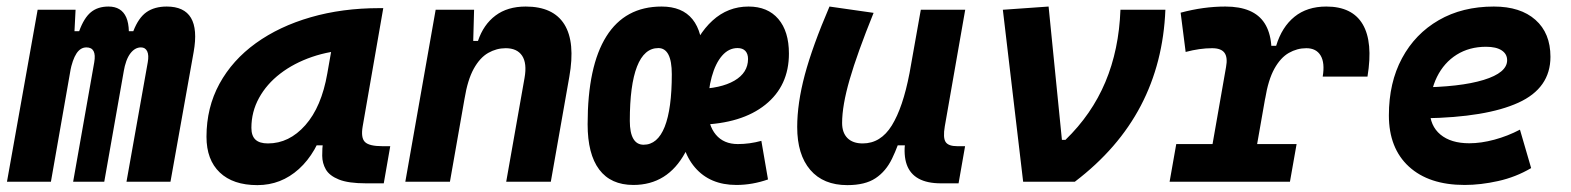

<svg xmlns="http://www.w3.org/2000/svg" viewBox="-20 -547 4728 578"><path d="M207.5 -517.6 200.7 -384.3 133.3 0H1L93.3 -517.6ZM200.2 0 263.7 -359.4Q271.5 -404.3 240.2 -404.3Q222.2 -404.3 210.2 -386Q198.2 -367.7 190.9 -330.6L189 -453.1H218.3Q232.9 -493.2 253.7 -510.3Q274.4 -527.3 306.6 -527.3Q345.7 -527.3 360.1 -494.6Q374.5 -461.9 362.8 -390.6L293.9 0ZM563 -390.6 493.2 0H360.8L424.8 -359.4Q428.7 -380.9 423.1 -392.6Q417.5 -404.3 404.3 -404.3Q386.2 -404.3 372.3 -386Q358.4 -367.7 352.1 -330.6L350.1 -453.1H381.3Q397 -493.7 421.1 -510.5Q445.3 -527.3 481.9 -527.3Q587.4 -527.3 563 -390.6Z M754.9 10.3Q681.6 10.3 641.6 -27.8Q601.6 -65.9 601.6 -135.3Q601.6 -223.1 640.6 -294.7Q679.7 -366.2 750.2 -417Q820.8 -467.8 915.5 -495.1Q1010.3 -522.5 1121.6 -522.5H1133.8L1071.8 -166.5Q1065.9 -132.3 1078.6 -119.6Q1091.3 -106.9 1131.3 -106.9H1154.8L1135.3 4.9H1082Q1028.8 4.9 1000.2 -6.6Q971.7 -18.1 960.9 -36.9Q950.2 -55.7 950 -77.9Q949.7 -100.1 952.6 -122.1L984.9 -109.4H928.2L959 -175.3Q933.6 -86.9 879.9 -38.3Q826.2 10.3 754.9 10.3ZM786.6 -115.2Q850.6 -115.2 899.2 -170.2Q947.8 -225.1 965.3 -325.7L990.2 -467.3L1037.1 -397Q974.1 -394.5 919.4 -375.7Q864.7 -356.9 823.7 -325.4Q782.7 -293.9 759.8 -252.2Q736.8 -210.4 736.8 -162.1Q736.8 -138.2 749 -126.7Q761.2 -115.2 786.6 -115.2Z M1200.2 0 1291.5 -517.6H1407.2L1403.8 -394L1334.5 0ZM1503.9 0 1559.1 -312.5Q1566.9 -356.4 1551.8 -379.2Q1536.6 -401.9 1502.4 -401.9Q1474.6 -401.9 1449.7 -387.7Q1424.8 -373.5 1406.2 -340.1Q1387.7 -306.6 1378.4 -249.5L1401.9 -423.8H1418.9Q1435.5 -473.1 1471.7 -500.2Q1507.8 -527.3 1562.5 -527.3Q1645.5 -527.3 1679 -473.6Q1712.4 -419.9 1693.8 -315.4L1638.2 0Z M2201.2 -113.3Q2236.8 -113.3 2272 -123L2292 -6.8Q2244.6 9.8 2196.8 9.8Q2117.2 9.8 2072 -43Q2026.9 -95.7 2026.9 -189.9Q2026.9 -291.5 2052.7 -367.2Q2078.6 -442.9 2125 -485.1Q2171.4 -527.3 2233.4 -527.3Q2291 -527.3 2323 -490Q2355 -452.6 2355 -385.7Q2355 -288.6 2283.9 -231.7Q2212.9 -174.8 2086.4 -171.4L2076.2 -278.8Q2149.9 -280.3 2190.9 -304.2Q2231.9 -328.1 2231.9 -369.6Q2231.9 -384.8 2223.9 -393.6Q2215.8 -402.3 2200.2 -402.3Q2173.8 -402.3 2153.8 -379.4Q2133.8 -356.4 2122.6 -315.7Q2111.3 -274.9 2110.8 -220.2Q2111.3 -169.9 2135 -141.6Q2158.7 -113.3 2201.2 -113.3ZM1886.7 9.8Q1818.8 9.8 1783.9 -36.6Q1749 -83 1749 -172.9Q1749 -347.7 1805.4 -437.5Q1861.8 -527.3 1971.7 -527.3Q2095.7 -527.3 2095.7 -374Q2095.7 -184.6 2042.7 -87.4Q1989.7 9.8 1886.7 9.8ZM1917.5 -111.3Q1959.5 -111.3 1981 -165.3Q2002.4 -219.2 2002.4 -323.7Q2002.4 -362.8 1992.2 -382.6Q1981.9 -402.3 1961.9 -402.3Q1919.4 -402.3 1897.7 -346.7Q1876 -291 1876 -183.1Q1876 -147.5 1886.5 -129.4Q1897 -111.3 1917.5 -111.3Z M2530.8 10.3Q2458.5 10.3 2419.2 -35.6Q2379.9 -81.5 2379.9 -164.6Q2379.9 -235.8 2402.8 -321.8Q2425.8 -407.7 2477.1 -527.3L2609.9 -508.3Q2560.5 -386.2 2537.8 -307.6Q2515.1 -229 2515.1 -176.8Q2515.1 -147.5 2531.2 -131.3Q2547.4 -115.2 2577.1 -115.2Q2631.3 -115.2 2664.8 -169.4Q2698.2 -223.6 2717.8 -325.7L2712.9 -109.4H2680.7L2699.7 -160.6Q2684.1 -107.9 2665.5 -69.6Q2647 -31.2 2615.7 -10.5Q2584.5 10.3 2530.8 10.3ZM2812.5 4.9Q2771 4.9 2745.4 -9.3Q2719.7 -23.4 2709.7 -51.5Q2699.7 -79.6 2705.1 -122.1L2701.7 -234.9L2752 -517.6H2885.7L2824.2 -166.5Q2818.4 -132.3 2826.7 -119.6Q2835 -106.9 2861.8 -106.9H2885.3L2865.7 4.9Z M3060.1 0 2999 -517.6 3136.7 -527.3 3176.8 -126H3187.5Q3266.6 -202.6 3307.6 -300Q3348.6 -397.5 3353 -517.6H3488.3Q3481.9 -357.9 3414.3 -228.8Q3346.7 -99.6 3215.8 0Z M3610.4 0 3670.9 -345.2Q3676.3 -374 3666.3 -387.9Q3656.2 -401.9 3628.9 -401.9Q3591.8 -401.9 3549.3 -390.6L3534.2 -508.8Q3568.8 -518.1 3602.3 -522.7Q3635.7 -527.3 3668.9 -527.3Q3754.9 -527.3 3787.1 -476.8Q3819.3 -426.3 3801.8 -325.7L3744.6 0ZM3501 0 3521 -113.3H3883.3L3863.3 0ZM3788.6 -249.5 3794.9 -409.2H3821.8Q3838.9 -465.8 3877 -496.6Q3915 -527.3 3972.7 -527.3Q4050.8 -527.3 4082.3 -473.9Q4113.8 -420.4 4096.7 -316.4H3961.9Q3968.8 -357.9 3955.6 -379.9Q3942.4 -401.9 3912.6 -401.9Q3884.8 -401.9 3859.9 -387.7Q3835 -373.5 3816.4 -340.1Q3797.9 -306.6 3788.6 -249.5Z M4403.3 -115.7Q4438.5 -115.7 4478.6 -126.5Q4518.7 -137.3 4555.7 -156.7L4589.4 -41Q4543 -13.7 4490.1 -2Q4437.3 9.8 4389.2 9.8Q4281.7 9.8 4221.4 -45.5Q4161.1 -100.9 4161.1 -199.7Q4161.1 -298.3 4200.7 -371.8Q4240.2 -445.3 4311.3 -486.3Q4382.3 -527.3 4477.1 -527.3Q4557.1 -527.3 4602.3 -487.3Q4647.5 -447.3 4647.5 -376Q4647.5 -281.7 4550.8 -237.8Q4454.1 -193.8 4268.6 -190.9L4248.5 -283.7Q4375.5 -284.7 4446.3 -306.4Q4517.1 -328.1 4517.1 -365.7Q4517.1 -384.6 4500.6 -395.4Q4484.1 -406.2 4453.6 -406.2Q4403.5 -406.2 4365.3 -382.4Q4327.2 -358.5 4305.9 -315.5Q4284.7 -272.5 4284.2 -215.3Q4284.7 -168.3 4316.2 -142Q4347.8 -115.7 4403.3 -115.7Z"/></svg>

Font: Cascadia Mono NF
Style: Italic
Weight: 400
Italic angle: -10°
Monospace: yes
Designer: Aaron Bell
Foundry: Saja Typeworks
Version: Version 2404.023